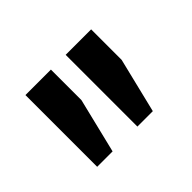

<svg xmlns="http://www.w3.org/2000/svg" viewBox="-63 -780 405 405"><g transform="rotate(-45 139.5 -577.0)"><path d="M36 -470V-684H112V-593L82 -470ZM156 -470V-684H232V-593L202 -470Z"/></g></svg>

Font: Gemunu Libre SemiBold
Style: Regular
Weight: 600
Designer: Puspanada Ekanayake, Sola Matas, Pathum Egodawatta, Kosala Senevirathne
Foundry: mooniak
Version: Version 1.100